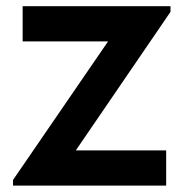

<svg xmlns="http://www.w3.org/2000/svg" viewBox="-20 -582 596 602"><path d="M501 -110.4H217.7L514.6 -544.8V-562.5H51V-452.1H318.8L20.8 -17.7V0H501Z"/></svg>

Font: Manrope3 Bold
Style: Regular
Weight: 700
Designer: Mikhail Sharanda
Foundry: Mikhail Sharanda
Version: Version 3.000;PS 003.000;hotconv 1.0.88;makeotf.lib2.5.64775